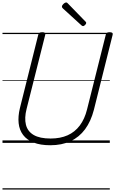

<svg xmlns="http://www.w3.org/2000/svg" viewBox="-20 -1149 927 1544"><path d="M385 19Q305 19 250.5 -2.5Q196 -24 166 -63.5Q136 -103 130 -158Q124 -213 140 -279L288 -871Q291 -881 297.5 -885.5Q304 -890 320 -890Q334 -890 340.5 -885.5Q347 -881 344 -870L194 -274Q175 -200 188.5 -146Q202 -92 251 -63.5Q300 -35 387 -35Q465 -35 523.5 -61Q582 -87 621.5 -139.5Q661 -192 680 -269L831 -871Q833 -881 839.5 -885.5Q846 -890 862 -890Q891 -890 886 -870L735 -266Q711 -173 664 -109.5Q617 -46 547 -13.5Q477 19 385 19ZM648 -939Q644 -939 641 -941Q638 -943 634 -946L486 -1081Q481 -1086 479.5 -1089Q478 -1092 478 -1096Q478 -1103 484 -1110.5Q490 -1118 497.5 -1123.5Q505 -1129 512 -1129Q517 -1129 519.5 -1127Q522 -1125 527 -1120L667 -976Q672 -972 672.5 -969Q673 -966 673 -963Q673 -957 664 -948Q655 -939 648 -939ZM0 365H863V375H0ZM0 -20H863V0H0ZM0 -505H863V-500H0ZM0 -885H863V-875H0Z"/></svg>

Font: Playwrite IS Guides
Style: Regular
Weight: 400
Designer: Veronika Burian, José Scaglione
Foundry: TypeTogether
Version: Version 1.003